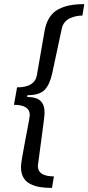

<svg xmlns="http://www.w3.org/2000/svg" viewBox="-20 -755 430 934"><path d="M232.9 159.2Q198.7 159.2 173.3 154.8Q147.9 150.4 126.5 139.4Q105 128.4 93.5 107.9Q82 87.4 82 57.1Q82 34.2 103.5 -75.9Q125 -186 125 -194.8Q125 -245.1 47.9 -245.1L63 -330.1Q148.4 -330.1 159.2 -388.2L196.8 -604Q203.6 -643.1 220.5 -669.4Q237.3 -695.8 263.7 -709.7Q290 -723.6 320.1 -729.2Q350.1 -734.9 390.1 -734.9L380.9 -679.2Q365.7 -679.2 351.3 -676.3Q336.9 -673.3 321.8 -667Q306.6 -660.6 295.7 -647.7Q284.7 -634.8 280.8 -617.2L233.9 -397.9Q221.7 -342.3 196.5 -317.1Q171.4 -292 113.8 -292L111.8 -283.2Q157.2 -283.2 177 -264.2Q196.8 -245.1 196.8 -208Q196.8 -187.5 180.4 -70.6Q164.1 46.4 164.1 51.8Q164.1 103 242.2 103Z"/></svg>

Font: Archivo
Style: Italic
Weight: 400
Italic angle: -10°
Designer: Hector Gatti
Foundry: Omnibus-Type
Version: Version 2.001